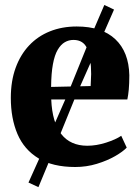

<svg xmlns="http://www.w3.org/2000/svg" viewBox="-20 -660 564 772"><path d="M282.5 11.5Q192 11.5 134.5 -23.5Q77 -58.5 50.2 -121.2Q23.5 -184 23.5 -266.5Q23.5 -334 42.8 -387Q62 -440 97 -477.2Q132 -514.5 180.8 -534Q229.5 -553.5 288.5 -553.5Q389.5 -553.5 443.8 -502.2Q498 -451 500 -357.5Q500 -324 497.8 -300Q495.5 -276 492 -260H186Q188 -213.5 198.2 -178.8Q208.5 -144 226.5 -120.8Q244.5 -97.5 270.8 -85.8Q297 -74 331 -74Q367.5 -74 406.5 -86.5Q445.5 -99 467.5 -114L489.5 -66.5Q474.5 -50.5 442.8 -32.2Q411 -14 369.2 -1.2Q327.5 11.5 282.5 11.5ZM185.5 -310.5 344.5 -314Q345 -326 345.5 -338Q346 -350 346.5 -362.5Q346.5 -427 331.2 -463.2Q316 -499.5 275.5 -499.5Q256.5 -499.5 240.5 -490.2Q224.5 -481 212 -459.8Q199.5 -438.5 192.8 -402Q186 -365.5 185.5 -310.5ZM134.5 92.5 94.5 74 148 -45 251 -279.5 354 -534 399.5 -640 438.5 -621.5 392.5 -516.5 282.5 -268.5 185 -29Z"/></svg>

Font: Merriweather 60pt ExtraBold
Style: Regular
Weight: 800
Version: Version 2.100